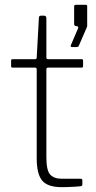

<svg xmlns="http://www.w3.org/2000/svg" viewBox="-20 -775 398 795"><path d="M179 -495Q172 -495 172 -488V-124Q172 -69 188 -52Q204 -35 234 -35H313Q317 -35 319 -33.5Q321 -32 321 -28V-11Q321 -6 315 -4Q309 -3 292.5 -2Q276 -1 260 -0.5Q244 0 237 0Q177 0 154.5 -27.5Q132 -55 132 -119V-488Q132 -495 125 -495H32Q26 -495 26 -501V-524Q26 -530 32 -530H126Q132 -530 132 -537L141 -700Q141 -710 149 -710H163Q172 -710 172 -699V-537Q172 -530 179 -530H318Q324 -530 324 -524V-501Q324 -495 318 -495ZM278 -580Q275 -580 273.5 -582.5Q272 -585 273 -587L303 -657Q306 -665 300 -666L295 -667Q287 -668 287 -675V-748Q287 -755 293 -755H336Q341 -755 341 -749V-667Q341 -666 340.5 -665Q340 -664 340 -663L307 -587Q306 -583 303 -581.5Q300 -580 294 -580Z"/></svg>

Font: Libre Franklin Thin Thin
Style: Regular
Weight: 250
Version: Version 3.000